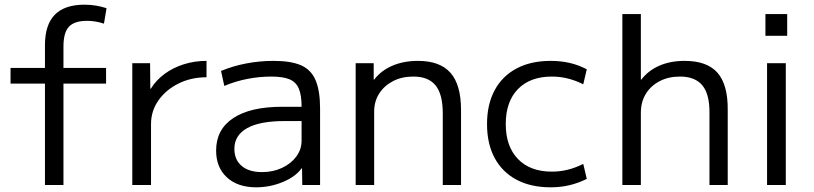

<svg xmlns="http://www.w3.org/2000/svg" viewBox="-20 -790 3475 820"><path d="M172 0V-433H25V-500H172V-597Q172 -684 214 -727Q256 -770 341 -770Q366 -770 390 -766Q414 -762 435 -755L424 -689Q388 -701 352 -701Q298 -701 274.5 -676Q251 -651 251 -591V-500H433V-433H251V0Z M545 0V-520H621L622 -411H624Q647 -448 683 -474.5Q719 -501 765 -515.5Q811 -530 862 -530V-460Q796 -460 742 -433Q688 -406 656.5 -361Q625 -316 625 -260V0Z M1074 10Q995 10 949 -32.5Q903 -75 903 -147Q903 -237 976 -285.5Q1049 -334 1185 -334H1268Q1268 -384 1256 -412Q1244 -440 1216 -451.5Q1188 -463 1138 -463Q1088 -463 1036.5 -453Q985 -443 938 -423L924 -487Q974 -508 1031.5 -519Q1089 -530 1148 -530Q1223 -530 1266 -511Q1309 -492 1328 -447Q1347 -402 1347 -327V0H1271L1270 -71H1268Q1242 -35 1187.5 -12.5Q1133 10 1074 10ZM1099 -55Q1146 -55 1184.5 -73Q1223 -91 1245.5 -121.5Q1268 -152 1268 -189V-273H1195Q1089 -273 1035 -242.5Q981 -212 981 -154Q981 -108 1012 -81.5Q1043 -55 1099 -55Z M1499 0V-520H1576V-450H1578Q1608 -489 1656 -509.5Q1704 -530 1765 -530Q1859 -530 1904 -479Q1949 -428 1949 -320V0H1871V-306Q1871 -387 1840.5 -425Q1810 -463 1745 -463Q1696 -463 1658.5 -443.5Q1621 -424 1599.5 -390.5Q1578 -357 1578 -313V0Z M2332 10Q2247 10 2186 -22.5Q2125 -55 2092.5 -115.5Q2060 -176 2060 -260Q2060 -344 2092.5 -404.5Q2125 -465 2186 -497.5Q2247 -530 2332 -530Q2374 -530 2412 -521.5Q2450 -513 2486 -494L2471 -430Q2437 -447 2404 -455Q2371 -463 2337 -463Q2244 -463 2192 -409.5Q2140 -356 2140 -260Q2140 -165 2192 -111Q2244 -57 2337 -57Q2371 -57 2404 -65Q2437 -73 2471 -90L2486 -26Q2450 -8 2412 1Q2374 10 2332 10Z M2638 0V-730H2717V-450H2719Q2749 -489 2796 -509.5Q2843 -530 2904 -530Q3000 -530 3044.5 -479Q3089 -428 3088 -320V0H3010V-306Q3011 -387 2980 -425Q2949 -463 2884 -463Q2835 -463 2797.5 -443.5Q2760 -424 2739 -390.5Q2718 -357 2717 -312V0Z M3249 -637V-730H3342V-637ZM3256 0V-520H3336V0Z"/></svg>

Font: M PLUS 1 Thin
Style: Regular
Weight: 400
Version: Version 1.001